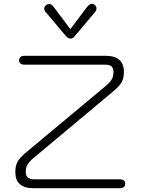

<svg xmlns="http://www.w3.org/2000/svg" viewBox="-20 -995 743 1015"><path d="M61 -85Q61 -120 74 -142Q87 -164 121 -192L542 -543Q563 -561 571.5 -577Q580 -593 580 -615Q580 -633 570.5 -643Q561 -653 536 -653H111Q81 -653 81 -676Q81 -700 111 -700H538Q635 -700 635 -615Q635 -580 622 -558.5Q609 -537 575 -509L154 -157Q133 -139 124.5 -123Q116 -107 116 -85Q116 -47 160 -47H612Q642 -47 642 -24Q642 0 612 0H158Q61 0 61 -85ZM327 -806 221 -932Q214 -940 214 -950Q214 -961 225 -969Q231 -974 239 -974Q252 -974 264 -958L352 -841L440 -958Q454 -975 466 -975Q472 -975 479 -970Q490 -962 490 -951Q490 -940 483 -932L377 -806Q367 -791 352 -791Q339 -791 327 -806Z"/></svg>

Font: Kodchasan ExtraLight
Style: Regular
Weight: 275
Version: Version 1.000; ttfautohint (v1.6)